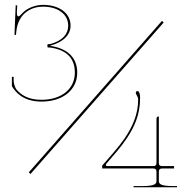

<svg xmlns="http://www.w3.org/2000/svg" viewBox="-20 -770 790 808"><path d="M160.5 -749.5C130.5 -749.5 93.5 -737 72 -712.5C65.5 -705 60 -701 57 -701C52.5 -701 51 -707 51 -719C51 -723 52 -730.5 52.5 -747.5H46L41 -625.5C41 -624 42.5 -622.5 44.5 -622.5C46.5 -622.5 47.5 -624 47.5 -625.5L48.5 -636.5C57 -719.5 117.5 -742 160.5 -742C225 -742 267 -709.5 267 -662C267 -628.5 245.5 -599 191 -584.5H186C181.5 -584.5 179.5 -583 179.5 -581.5V-573C179.5 -571.5 181.5 -570 186 -570H191C257.5 -560.5 295 -527.5 295 -464.5C295 -396 239 -350 154.5 -350C97 -350 68 -372 50.5 -392C42.5 -401 37.5 -420.5 37.5 -429V-446.5H30V-408C30 -407.5 30 -407 30.5 -406.5C44 -385 74.5 -342.5 154.5 -342.5C244.5 -342.5 305 -391.5 305 -464.5C305 -531 259.5 -567 191.5 -577V-578C247.5 -592.5 277 -625 277 -662C277 -714 230.5 -749.5 160.5 -749.5ZM661.5 -682 101 -44.5 108.5 -38 669 -675.5ZM430 -84C460.5 -119.5 487 -148.5 512 -185.5C546 -235.5 569.5 -288.5 569.5 -356C569.5 -365.5 569.5 -376 564 -384C563 -385.5 561 -386.5 557.5 -386.5C554.5 -386.5 551.5 -384 551.5 -380C551.5 -371.5 561.5 -364 561.5 -352C561.5 -288.5 537.5 -236.5 504 -187C477.5 -148.5 441 -109 410 -73V-61H624.5C635 -61 638.5 -56 638.5 -47.5V-8.5C638.5 2.5 633.5 13 580.5 13H542V18H725V13H706.5C653.5 13 648.5 2.5 648.5 -8.5V-47.5C648.5 -56 652 -61 662.5 -61H712.5V-71H662.5C652 -71 648.5 -75.5 648.5 -84V-280C642.5 -280 638.5 -276 638.5 -270.5V-84C638.5 -75.5 635 -71 624.5 -71H433C422.5 -71 424 -77.5 430 -84Z"/></svg>

Font: ZnikomitSC
Style: Regular
Weight: 100
Designer: gluk
Foundry: gluk
Version: Version 0.55